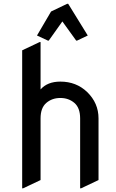

<svg xmlns="http://www.w3.org/2000/svg" viewBox="-20 -980 616 1019"><path d="M97.7 19.5V-712.9L190.4 -756.8H195.3V-505.4Q231.9 -546.9 300.3 -546.9Q384.8 -546.9 442.4 -491.7Q502.9 -433.1 502.9 -351.6V-24.4L410.2 19.5H405.3V-351.6Q405.3 -407.7 374.8 -433.8Q344.2 -460 300.3 -460Q256.3 -460 225.8 -433.8Q195.3 -407.7 195.3 -351.6V-24.4L102.5 19.5ZM176.3 -791.5 251 -918.9 336.9 -960H341.8L445.8 -791.5L389.2 -764.6H384.3L311 -866.2L238.8 -764.6H233.9Z"/></svg>

Font: Nova Round
Style: Book
Weight: 400
Version: Version 2.000